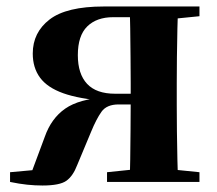

<svg xmlns="http://www.w3.org/2000/svg" viewBox="-20 -561 670 592"><path d="M300 -541H595V-511L485 -500L451 -508H329Q278 -508 249 -479.5Q220 -451 220 -391Q220 -333 248.5 -302.5Q277 -272 335 -272H451V-239H346Q309 -239 293 -216.5Q277 -194 261 -155L218 -52Q205 -18 184.5 -3.5Q164 11 111 11Q88 11 64 8.5Q40 6 11 0V-30L154 -43L70 -10L118 -139Q138 -196 181 -226Q224 -256 307 -261L304 -250Q224 -256 175 -273.5Q126 -291 103.5 -321.5Q81 -352 81 -396Q81 -461 133 -501Q185 -541 300 -541ZM380 0Q381 -26 381.5 -68.5Q382 -111 382.5 -160Q383 -209 383 -251V-305Q383 -339 382.5 -385Q382 -431 381.5 -473.5Q381 -516 380 -541H529Q528 -516 527 -473.5Q526 -431 525.5 -385Q525 -339 525 -305V-236Q525 -202 525.5 -156Q526 -110 527 -68Q528 -26 529 0ZM310 0V-30L416 -41H487L595 -30V0Z"/></svg>

Font: Noto Serif JP ExtraBold
Style: Regular
Weight: 800
Designer: Ryoko NISHIZUKA 西塚涼子 (kana & ideographs); Frank Grießhammer (Latin, Greek & Cyrillic); Wenlong ZHANG 张文龙 (bopomofo); San
Foundry: Adobe
Version: Version 2.003-H1;hotconv 1.1.1;makeotfexe 2.6.0